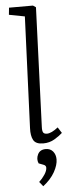

<svg xmlns="http://www.w3.org/2000/svg" viewBox="-66 -799 406 1085"><g transform="rotate(-5 137.5 -256.0)"><path d="M114 -710 25 -727 29 -767H165L181 -756L155 -79Q154 -57 159.5 -48Q165 -39 181 -39Q206 -39 244 -69L265 -36Q248 -20 219.5 -3Q191 14 155 14Q113 14 99.5 -10.5Q86 -35 88 -78ZM134 255 113 229Q131 213 145.5 191Q160 169 160 152Q160 139 145 134L119 124Q108 99 120.5 73Q133 47 166 47Q192 47 207 65Q222 83 222 110Q222 142 200 181.5Q178 221 134 255Z"/></g></svg>

Font: Literata 12pt Light
Style: Italic
Weight: 300
Italic angle: -2°
Designer: Latin by Veronika Burian and Jose Scaglione. Greek by Irene Vlachou. Cyrillic by Vera Evstafieva
Foundry: TypeTogether
Version: Version 3.002